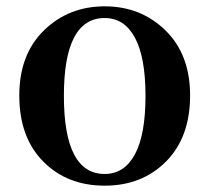

<svg xmlns="http://www.w3.org/2000/svg" viewBox="-20 -571 661 607"><path d="M311 16Q192 16 116.5 -60.5Q41 -137 41 -269Q41 -399 119 -475Q197 -551 311 -551Q425 -551 503 -475Q581 -399 581 -269Q581 -137 505 -60.5Q429 16 311 16ZM311 -21Q373 -21 406.5 -83Q440 -145 440 -268Q440 -390 406.5 -452Q373 -514 311 -514Q182 -514 182 -268Q182 -21 311 -21Z"/></svg>

Font: Swei Spring CJKtc
Style: Bold
Weight: 700
Version: Version 1.021